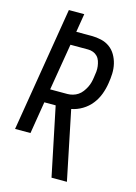

<svg xmlns="http://www.w3.org/2000/svg" viewBox="-139 -808 778 1096"><g transform="rotate(15 250.0 -260.0)"><path d="M370 215H279L195 -190H128L97 0H6L127 -735H218L200 -626H291Q320 -626 348 -619.5Q376 -613 398 -597Q420 -581 434 -557Q448 -533 454.5 -505.5Q461 -478 460 -448.5Q459 -419 454 -390Q449 -357 437 -324.5Q425 -292 403 -264Q381 -236 350 -217.5Q319 -199 286 -193ZM243 -270Q258 -270 274.5 -274.5Q291 -279 305 -288.5Q319 -298 329.5 -312Q340 -326 347.5 -341Q355 -356 359 -371.5Q363 -387 365 -403Q368 -419 369.5 -435.5Q371 -452 369 -467.5Q367 -483 362 -498Q357 -513 346.5 -524Q336 -535 321.5 -540.5Q307 -546 291 -546H187L141 -270Z"/></g></svg>

Font: Iosevka Medium Oblique
Style: Regular
Weight: 500
Italic angle: -9°
Monospace: yes
Designer: Belleve Invis
Foundry: Belleve Invis
Version: Version 32.5.0; ttfautohint (v1.8.4)